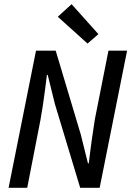

<svg xmlns="http://www.w3.org/2000/svg" viewBox="-20 -897 640 917"><path d="M21 0 152 -655H246L366 -254L400 -117H404Q407 -141 410.5 -169.5Q414 -198 418 -226.5Q422 -255 426 -280.5Q430 -306 433 -327L498 -655H587L456 0H363L242 -401L208 -539H204Q200 -505 195 -467Q190 -429 184.5 -392Q179 -355 173 -323L110 0ZM398 -689 256 -817 322 -877 450 -734Z"/></svg>

Font: Source Code Pro ExtraLight Medium
Style: Italic
Weight: 500
Italic angle: -11°
Monospace: yes
Version: Version 1.016;hotconv 1.0.116;makeotfexe 2.5.65601